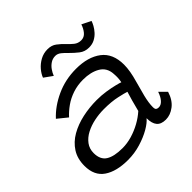

<svg xmlns="http://www.w3.org/2000/svg" viewBox="-189 -864 1025 1025"><g transform="rotate(-45 324.0 -351.0)"><path d="M203.5 11Q117 11 66.8 -23.2Q16.5 -57.5 16.5 -131.5Q16.5 -185.5 41.2 -224Q66 -262.5 108.2 -286.8Q150.5 -311 203.2 -322.5Q256 -334 311.5 -334Q347 -334 381 -328.8Q415 -323.5 439.8 -317.2Q464.5 -311 471.5 -308Q474.5 -322.5 475.2 -336.8Q476 -351 474.5 -368Q472 -417 433.2 -439.8Q394.5 -462.5 336.5 -462.5Q294.5 -462.5 258 -450.2Q221.5 -438 192.2 -417.2Q163 -396.5 141.5 -372.5L86.5 -417Q132 -466.5 201.2 -498.2Q270.5 -530 351 -530Q441 -530 494.8 -489.2Q548.5 -448.5 548.5 -364Q548.5 -341 543.8 -313.2Q539 -285.5 530.5 -256.5Q518 -213 507.2 -169.8Q496.5 -126.5 496.5 -95.5Q496.5 -80.5 502.2 -76Q508 -71.5 518.5 -71.5Q535.5 -71.5 550.2 -87.8Q565 -104 574.5 -133L612 -95.5Q597 -47 565.2 -22.8Q533.5 1.5 499 1.5Q463.5 1.5 447.2 -18Q431 -37.5 431 -77Q415.5 -57.5 380.5 -37.2Q345.5 -17 299.2 -3Q253 11 203.5 11ZM227.5 -54.5Q263 -54.5 299.2 -65.2Q335.5 -76 368.5 -94.2Q401.5 -112.5 427 -135.5Q436 -171.5 443.5 -198.2Q451 -225 458.5 -249Q444.5 -254 403 -263.2Q361.5 -272.5 304 -272.5Q267.5 -272.5 231.5 -265Q195.5 -257.5 165.5 -241.8Q135.5 -226 117.5 -201.8Q99.5 -177.5 99.5 -145Q99.5 -95.5 131.8 -75Q164 -54.5 227.5 -54.5ZM193 -621Q200.5 -641.5 218.2 -662.5Q236 -683.5 261.5 -697.5Q287 -711.5 317.5 -711.5Q347.5 -711.5 368 -696Q388.5 -680.5 406 -662Q421.5 -645 438.5 -631.2Q455.5 -617.5 478.5 -617.5Q501.5 -617.5 516.5 -635.5Q531.5 -653.5 539 -677.5L590.5 -652Q587.5 -641.5 579 -626Q570.5 -610.5 557 -595.5Q543.5 -580.5 524.5 -570.5Q505.5 -560.5 481 -560.5Q449.5 -560.5 426.5 -578.5Q403.5 -596.5 384 -616.5Q369 -632.5 353.8 -644.8Q338.5 -657 321.5 -657Q301.5 -657 285.5 -646.5Q269.5 -636 258.2 -620Q247 -604 240.5 -587Z"/></g></svg>

Font: Grandstander Thin Light
Style: Italic
Weight: 300
Italic angle: -15°
Version: Version 1.200